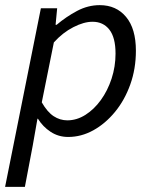

<svg xmlns="http://www.w3.org/2000/svg" viewBox="-30 -518 585 743"><path d="M-10.3 205.1 128.2 -486.1H191.2L185.1 -422H189.1Q225.9 -453.2 268.2 -475.7Q310.4 -498.1 355.9 -498.1Q420 -498.1 457.9 -452.5Q495.9 -406.9 495.9 -321.7Q495.9 -251.9 474.2 -191.2Q452.5 -130.5 415 -84.9Q377.5 -39.4 331 -13.7Q284.4 12 233.7 12Q196.2 12 165.9 -7.9Q135.7 -27.7 116.9 -58.4H114.9L96.6 45.7L66.3 205.1ZM230.5 -52.3Q267 -52.3 300.6 -73.5Q334.2 -94.8 360.3 -130.9Q386.4 -166.9 401.8 -213.6Q417.1 -260.3 417.1 -310.5Q417.1 -372.9 393.2 -403.4Q369.3 -433.8 328.1 -433.8Q294.6 -433.8 253.7 -412.8Q212.8 -391.9 178.4 -353.8L131.7 -121.9Q153 -84.5 177.6 -68.4Q202.2 -52.3 230.5 -52.3Z"/></svg>

Font: Source Sans 3
Style: Italic
Weight: 200
Italic angle: -11°
Designer: Paul D. Hunt
Foundry: Adobe
Version: Version 3.046;hotconv 1.0.118;makeotfexe 2.5.65603